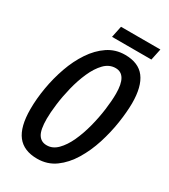

<svg xmlns="http://www.w3.org/2000/svg" viewBox="-207 -944 927 1052"><g transform="rotate(30 256.5 -418.0)"><path d="M202.6 9.8Q117.7 9.8 76.4 -43.2Q35.2 -96.2 35.2 -208Q35.2 -272.5 47.4 -344Q59.6 -415.5 83.5 -483.2Q107.4 -550.8 143.8 -605.2Q180.2 -659.7 228.3 -692.1Q276.4 -724.6 336.9 -724.6Q421.9 -724.6 461.9 -671.9Q502 -619.1 502 -513.2Q501.5 -456.5 491 -387.2Q480.5 -317.9 458.3 -248Q436 -178.2 400.6 -119.9Q365.2 -61.5 316.2 -25.9Q267.1 9.8 202.6 9.8ZM210.4 -80.1Q248 -79.6 278.3 -110.1Q308.6 -140.6 331.3 -189.9Q354 -239.3 369.1 -297.6Q384.3 -356 391.8 -413.1Q399.4 -470.2 399.4 -515.1Q399.4 -635.7 328.1 -635.7Q288.1 -635.7 257.3 -604Q226.6 -572.3 204.1 -521.5Q181.6 -470.7 167.2 -412.4Q152.8 -354 146 -299.3Q139.2 -244.6 139.2 -207Q139.2 -137.7 157.2 -108.9Q175.3 -80.1 210.4 -80.1ZM224.6 -773.9 239.7 -846.2H488.8L473.6 -773.9Z"/></g></svg>

Font: Open Sans Condensed SemiBold
Style: Italic
Weight: 600
Width: 3
Italic angle: -12°
Designer: Monotype Design Team
Foundry: Monotype Imaging Inc.
Version: Version 3.000; ttfautohint (v1.8.4)